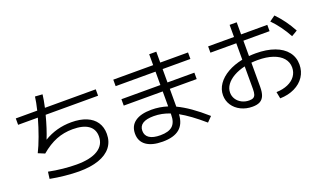

<svg xmlns="http://www.w3.org/2000/svg" viewBox="-77 -1256 2967 1763"><g transform="rotate(-20 1406.0 -375.0)"><path d="M179.7 -10.7 188.5 -78.1Q254.9 -64.5 327.1 -57.1Q399.4 -49.8 459 -49.8Q595.2 -49.8 667.2 -94.5Q739.3 -139.2 739.3 -222.7Q739.3 -293 687 -330.1Q634.8 -367.2 534.2 -367.2Q447.3 -367.2 372.6 -337.4Q297.9 -307.6 221.7 -243.2L158.2 -269.5Q186.5 -325.2 216.8 -408Q247.1 -490.7 271 -576.2H78.1V-638.7H287.6Q306.2 -714.8 312.5 -767.6L384.8 -762.7Q378.9 -711.4 362.8 -638.7H859.4V-576.2H347.2Q314 -449.7 276.9 -358.4Q397 -431.6 543.9 -431.6Q629.4 -431.6 690.4 -406.5Q751.5 -381.3 783.4 -333.7Q815.4 -286.1 815.4 -219.7Q815.4 -144.5 773.9 -91.3Q732.4 -38.1 652.6 -10.3Q572.8 17.6 459 17.6Q397.9 17.6 322 9.8Q246.1 2 179.7 -10.7Z M1058.6 -131.8Q1058.6 -208 1114.3 -248Q1169.9 -288.1 1274.4 -288.1Q1354 -288.1 1430.7 -263.7V-410.2H1049.8V-472.7H1430.7V-603.5H1041V-667H1430.7V-773.4H1500V-667H1771.5V-603.5H1500V-472.7H1762.7V-410.2H1500V-236.3Q1561 -207.5 1627.4 -161.1Q1693.8 -114.7 1770.5 -46.9L1723.6 1Q1596.7 -108.9 1499.5 -162.6Q1494.6 -68.4 1439 -22.5Q1383.3 23.4 1274.4 23.4Q1170.9 23.4 1114.7 -16.8Q1058.6 -57.1 1058.6 -131.8ZM1274.4 -39.1Q1356 -39.1 1393.3 -73.5Q1430.7 -107.9 1430.7 -182.6V-194.8Q1354 -225.6 1274.4 -225.6Q1202.6 -225.6 1166.7 -202.4Q1130.9 -179.2 1130.9 -133.8Q1130.9 -87.4 1167.5 -63.2Q1204.1 -39.1 1274.4 -39.1Z M2623 -210.9Q2623 -263.2 2589.6 -302Q2556.2 -340.8 2494.4 -361.8Q2432.6 -382.8 2348.6 -382.8Q2316.4 -382.8 2286.1 -379.9V-143.6Q2286.1 -90.8 2273.2 -58.6Q2260.3 -26.4 2232.7 -11.2Q2205.1 3.9 2159.2 3.9Q2097.2 3.9 2046.6 -21Q1996.1 -45.9 1967.3 -89.6Q1938.5 -133.3 1938.5 -186.5Q1938.5 -245.1 1973.4 -295.4Q2008.3 -345.7 2071.3 -381.6Q2134.3 -417.5 2216.8 -434.1V-594.7H1963.9V-656.2H2216.8V-774.4H2286.1V-656.2H2542V-594.7H2286.1V-444.3Q2317.9 -447.3 2351.6 -447.3Q2457 -447.3 2534.7 -418.9Q2612.3 -390.6 2653.8 -337.6Q2695.3 -284.7 2695.3 -212.9Q2695.3 -147 2661.1 -95.2Q2627 -43.5 2564.9 -13.4Q2502.9 16.6 2422.9 18.6L2410.2 -46.9Q2474.1 -48.8 2522.2 -69.8Q2570.3 -90.8 2596.7 -127.4Q2623 -164.1 2623 -210.9ZM2578.1 -675.8 2632.8 -714.8Q2676.8 -669.4 2712.2 -620.6Q2747.6 -571.8 2778.3 -514.6L2720.7 -480.5Q2660.2 -592.3 2578.1 -675.8ZM2150.4 -60.5Q2175.8 -60.5 2189.9 -68.4Q2204.1 -76.2 2210.4 -94.7Q2216.8 -113.3 2216.8 -147.5V-368.7Q2154.8 -354.5 2107.4 -327.6Q2060.1 -300.8 2033.9 -264.6Q2007.8 -228.5 2007.8 -187.5Q2007.8 -152.3 2026.6 -123.3Q2045.4 -94.2 2078.1 -77.4Q2110.8 -60.5 2150.4 -60.5Z"/></g></svg>

Font: Pretendard JP
Style: Regular
Weight: 400
Designer: Base glyphs from Inter by Rasmus Andersson; Hangeul glyphs from Noto Sans CJK(Source Han Sans) by Jang Soo-young and Kan
Foundry: Kil Hyung-jin
Version: Version 1.309